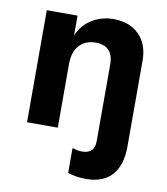

<svg xmlns="http://www.w3.org/2000/svg" viewBox="-87 -641 812 935"><g transform="rotate(10 319.0 -173.0)"><path d="M311 208V85Q336 94 358 94Q421 94 421 33V-347Q421 -394 398.5 -417Q376 -440 333 -440Q283 -440 253 -407.5Q223 -375 223 -314V0H71V-554H223V-455Q243 -507 291.5 -537.5Q340 -568 398 -568Q479 -568 526 -521Q573 -474 573 -392V31Q573 124 529.5 173Q486 222 402 222Q350 222 311 208Z"/></g></svg>

Font: Application
Style: Bold
Weight: 700
Designer: Wei Huang
Foundry: Wei Huang
Version: Version 0.012